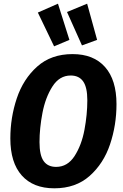

<svg xmlns="http://www.w3.org/2000/svg" viewBox="-20 -1003 664 1040"><path d="M611 -439Q611 -325 576 -221Q541 -117 465.5 -50Q390 17 274 17Q160 17 98 -52.5Q36 -122 36 -253Q36 -366 71 -470.5Q106 -575 181.5 -642.5Q257 -710 373 -710Q487 -710 549 -640Q611 -570 611 -439ZM194 -233Q194 -162 216.5 -130.5Q239 -99 284 -99Q346 -99 384 -158Q422 -217 437.5 -300Q453 -383 453 -460Q453 -530 430.5 -562Q408 -594 363 -594Q302 -594 264 -534.5Q226 -475 210 -391.5Q194 -308 194 -233ZM294 -983 356 -787 273 -752 185 -935ZM452 -983 506 -787 424 -757 343 -938Z"/></svg>

Font: Fira Sans Condensed
Style: Bold Italic
Weight: 700
Width: 3
Italic angle: -8°
Designer: Carrois Corporate & Edenspiekermann AG
Foundry: Carrois Corporate GbR & Edenspiekermann AG
Version: Version 4.203